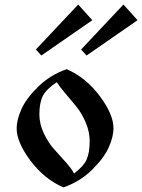

<svg xmlns="http://www.w3.org/2000/svg" viewBox="-20 -816 629 850"><path d="M526.4 -795.9 338.9 -596.7 363.3 -570.3 588.9 -726.6ZM326.2 -795.9 138.7 -596.7 163.1 -570.3 388.7 -726.6ZM307.6 -47.9C301.8 -60.2 289.9 -76.7 272 -97.2C254.1 -117.7 236.8 -136.9 220.2 -154.8C203.6 -172.7 188.5 -195.8 174.8 -224.1C161.1 -252.4 154.3 -280.9 154.3 -309.6C154.3 -344.1 159.5 -371.4 169.9 -391.6C180.3 -411.8 200.8 -432 231.4 -452.1C238 -441.1 250.3 -424.8 268.6 -403.3C286.8 -381.8 303.4 -362 318.4 -343.8C333.3 -325.5 346.8 -302.6 358.9 -274.9C370.9 -247.2 377 -219.4 377 -191.4C377 -156.9 372.4 -129.6 363.3 -109.4C354.2 -89.2 335.6 -68.7 307.6 -47.9ZM275.4 -509.8C226.6 -492.8 184.4 -467 148.9 -432.1C113.4 -397.3 88.7 -364.1 74.7 -332.5C60.7 -300.9 53.7 -272.8 53.7 -248C53.7 -207 74.1 -159.3 114.7 -105C155.4 -50.6 204.1 -11.1 260.7 13.7C309.6 -3.3 351.7 -29.1 387.2 -64C422.7 -98.8 447.4 -132 461.4 -163.6C475.4 -195.1 482.4 -223.3 482.4 -248C482.4 -289.1 462.1 -336.8 421.4 -391.1C380.7 -445.5 332 -485 275.4 -509.8Z"/></svg>

Font: TriodPostnaja
Style: Medium
Weight: 500
Version: 20110805; ttfautohint (v0.96) -l 8 -r 50 -G 200 -x 14 -w "G"